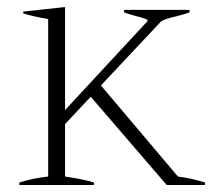

<svg xmlns="http://www.w3.org/2000/svg" viewBox="-20 -526 622 546"><path d="M563 -7V0H454L238 -251L165 -173V-24Q219 -16 247 -7V0H35V-7Q72 -19 117 -24V-472Q74 -479 46 -488V-493L165 -506V-213L394 -460Q398 -462 400 -469Q396 -473 364 -481Q357 -483 348.5 -485.5Q340 -488 333 -491V-498H519V-491Q509 -487 499.5 -484.5Q490 -482 483 -480Q447 -472 438 -465L267 -283L486 -24Q525 -19 563 -7Z"/></svg>

Font: Trirong ExtraLight
Style: Regular
Weight: 275
Designer: Katatrad Team
Foundry: CadsonDemak
Version: Version 1.001